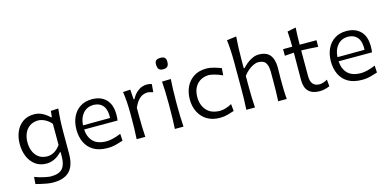

<svg xmlns="http://www.w3.org/2000/svg" viewBox="-86 -1303 4149 2041"><g transform="rotate(-15 1988.5 -282.5)"><path d="M293.5 215.3Q264.2 215.3 229 209.5Q193.8 203.6 161.1 195.8Q128.4 188 106 182.1L111.8 105Q165.5 125.5 215.8 136Q266.1 146.5 287.1 146.5Q378.9 146.5 415.8 102.8Q452.6 59.1 452.6 -28.8V-76.2H444.3Q408.2 -37.1 365.5 -17.1Q322.8 2.9 280.8 2.9Q205.6 2.9 155.3 -35.2Q105 -73.2 79.8 -135.5Q54.7 -197.8 54.7 -269.5Q54.7 -345.7 81.3 -406.5Q107.9 -467.3 158.7 -502.7Q209.5 -538.1 281.7 -538.1Q334 -538.1 376.7 -514.6Q419.4 -491.2 450.2 -460H459L465.8 -526.4L548.8 -531.2Q542 -469.2 538.6 -407Q535.2 -344.7 535.2 -285.2V-33.7Q535.2 41 512.5 97.2Q489.7 153.3 437 184.3Q384.3 215.3 293.5 215.3ZM304.7 -69.3Q391.6 -70.8 451.2 -155.8V-388.2Q420.4 -424.8 381.6 -444.1Q342.8 -463.4 306.6 -463.9Q250.5 -462.4 213.1 -435.5Q175.8 -408.7 157.2 -364.7Q138.7 -320.8 138.7 -267.1Q138.7 -215.8 156.2 -171.1Q173.8 -126.5 210.4 -98.6Q247.1 -70.8 304.7 -69.3Z M948.7 11.2Q856 11.2 795.7 -24.2Q735.4 -59.6 706.1 -121.8Q676.8 -184.1 676.8 -263.7Q676.8 -342.3 705.8 -403.3Q734.9 -464.4 788.8 -499Q842.8 -533.7 917.5 -533.7Q1016.1 -533.7 1072.5 -476.3Q1128.9 -418.9 1128.9 -310.1Q1128.9 -274.4 1124.5 -244.1H756.8Q761.2 -159.2 810.1 -110.1Q858.9 -61 957 -61Q988.8 -61 1031.2 -71.8Q1073.7 -82.5 1115.2 -100.6L1119.6 -23.4Q1088.4 -13.7 1044.4 -1.2Q1000.5 11.2 948.7 11.2ZM1054.7 -291Q1059.6 -377.4 1024.2 -423.3Q988.8 -469.2 918.5 -471.2Q845.7 -469.2 803.2 -419.7Q760.7 -370.1 756.3 -289.6Z M1269 0Q1272.5 -58.1 1273.9 -111.8Q1275.4 -165.5 1275.4 -230V-282.7Q1275.4 -340.3 1271.7 -400.9Q1268.1 -461.4 1259.3 -521.5L1339.8 -526.4L1347.7 -417.5H1356.4Q1382.3 -464.4 1411.4 -489.5Q1440.4 -514.6 1468.5 -524.2Q1496.6 -533.7 1519 -533.7Q1550.3 -533.7 1576.7 -524.4L1568.8 -436.5Q1553.2 -441.9 1536.1 -446Q1519 -450.2 1505.4 -450.2Q1487.3 -450.2 1462.2 -441.9Q1437 -433.6 1409.9 -406.2Q1382.8 -378.9 1357.4 -322.3V-226.6Q1357.4 -164.6 1358.9 -111.3Q1360.4 -58.1 1364.3 0Z M1689.5 0Q1692.9 -58.1 1694.3 -111.8Q1695.8 -165.5 1695.8 -230V-282.7Q1695.8 -352.5 1693.8 -408.2Q1691.9 -463.9 1688 -521.5L1785.2 -523.9Q1781.2 -465.3 1779.3 -409.2Q1777.3 -353 1777.3 -282.7V-230Q1777.3 -165.5 1779.1 -111.8Q1780.8 -58.1 1784.7 0ZM1734.9 -644.5Q1702.1 -644.5 1687.7 -660.9Q1673.3 -677.2 1673.3 -716.3Q1673.3 -744.1 1688.2 -757.1Q1703.1 -770 1736.3 -770Q1769 -770 1783.2 -756.1Q1797.4 -742.2 1797.4 -711.9Q1797.4 -676.3 1782.7 -660.4Q1768.1 -644.5 1734.9 -644.5Z M2186.5 10.3Q2102.5 10.3 2043.9 -25.4Q1985.4 -61 1954.6 -122.6Q1923.8 -184.1 1923.8 -261.2Q1923.8 -338.9 1953.6 -400.4Q1983.4 -461.9 2039.8 -497.8Q2096.2 -533.7 2176.8 -533.7Q2218.8 -533.7 2263.7 -520.5Q2308.6 -507.3 2339.4 -495.1L2333.5 -417Q2283.2 -439.9 2243.7 -450Q2204.1 -460 2184.6 -460Q2104 -458 2055.7 -405.8Q2007.3 -353.5 2007.3 -263.2Q2007.3 -177.2 2056.4 -120.4Q2105.5 -63.5 2202.6 -61.5Q2262.7 -61.5 2335 -100.6L2342.8 -22.9Q2314 -13.2 2272.9 -1.5Q2231.9 10.3 2186.5 10.3Z M2476.1 0Q2479.5 -58.1 2481 -111.8Q2482.4 -165.5 2482.4 -230V-519.5Q2482.4 -585.4 2479.2 -647Q2476.1 -708.5 2468.8 -767.6L2573.7 -781.2Q2568.8 -717.8 2566.4 -653.3Q2564 -588.9 2564 -519.5V-433.1H2573.2Q2592.3 -455.6 2621.1 -478.8Q2649.9 -502 2684.3 -517.8Q2718.8 -533.7 2753.4 -533.7Q2837.9 -533.7 2876.7 -485.8Q2915.5 -438 2915.5 -347.2Q2915.5 -313 2914.6 -283.2Q2913.6 -253.4 2913.6 -230Q2913.6 -165.5 2914.8 -111.8Q2916 -58.1 2920.9 0H2826.7Q2829.6 -58.1 2830.8 -111.3Q2832 -164.6 2832 -226.6V-319.8Q2832 -387.7 2809.1 -421.9Q2786.1 -456.1 2726.6 -456.1Q2702.6 -456.1 2672.9 -441.9Q2643.1 -427.7 2614.3 -403.6Q2585.4 -379.4 2564 -349.1V-226.6Q2564 -164.6 2565.7 -111.3Q2567.4 -58.1 2571.3 0Z M3282.2 11.2Q3202.6 11.2 3161.1 -29.8Q3119.6 -70.8 3119.6 -156.2Q3119.6 -239.3 3120.4 -316.7Q3121.1 -394 3121.1 -456.1L3020.5 -448.7V-521.5H3121.1Q3121.1 -606.9 3114.7 -689.9L3209 -709.5Q3205.6 -657.2 3204.3 -615.2Q3203.1 -573.2 3203.1 -521.5H3387.7V-448.7Q3341.8 -452.6 3294.9 -455.1Q3248 -457.5 3202.6 -458.5V-175.3Q3202.6 -60.1 3301.3 -60.1Q3317.4 -60.1 3342 -67.9Q3366.7 -75.7 3386.2 -87.9L3393.1 -13.7Q3377 -5.9 3345.2 2.7Q3313.5 11.2 3282.2 11.2Z M3749 11.2Q3656.2 11.2 3595.9 -24.2Q3535.6 -59.6 3506.3 -121.8Q3477.1 -184.1 3477.1 -263.7Q3477.1 -342.3 3506.1 -403.3Q3535.2 -464.4 3589.1 -499Q3643.1 -533.7 3717.8 -533.7Q3816.4 -533.7 3872.8 -476.3Q3929.2 -418.9 3929.2 -310.1Q3929.2 -274.4 3924.8 -244.1H3557.1Q3561.5 -159.2 3610.4 -110.1Q3659.2 -61 3757.3 -61Q3789.1 -61 3831.5 -71.8Q3874 -82.5 3915.5 -100.6L3919.9 -23.4Q3888.7 -13.7 3844.7 -1.2Q3800.8 11.2 3749 11.2ZM3855 -291Q3859.9 -377.4 3824.5 -423.3Q3789.1 -469.2 3718.8 -471.2Q3646 -469.2 3603.5 -419.7Q3561 -370.1 3556.6 -289.6Z"/></g></svg>

Font: Pinar DS4-Regular
Style: Regular
Weight: 400
Designer: Amin Abedi
Version: Version 2.000